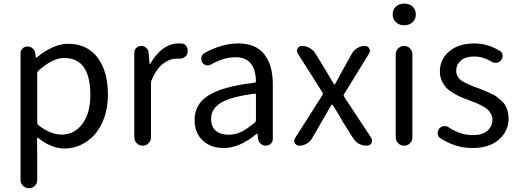

<svg xmlns="http://www.w3.org/2000/svg" viewBox="-20 -793 2824 1045"><path d="M91.8 186.5V-502.9Q91.8 -518.6 103 -529.3Q114.3 -540 129.9 -540Q145.5 -540 157.7 -529.8Q169.9 -519.5 171.9 -502.9L174.8 -479.5Q174.8 -478.5 176.3 -478.5Q177.7 -478.5 178.7 -479.5Q271.5 -554.7 350.6 -554.7Q454.1 -554.7 510.7 -480Q567.4 -405.3 567.4 -277.3Q567.4 -210 547.9 -153.8Q528.3 -97.7 495.6 -61Q462.9 -24.4 420.4 -4.4Q377.9 15.6 331.1 15.6Q260.7 15.6 186.5 -43Q184.6 -43.9 182.6 -43Q180.7 -42 181.6 -40L182.6 47.9V186.5Q182.6 205.1 169.4 218.3Q156.2 231.4 137.7 231.4Q119.1 231.4 105.5 218.3Q91.8 205.1 91.8 186.5ZM316.4 -60.5Q384.8 -60.5 428.2 -118.7Q471.7 -176.8 471.7 -276.4Q471.7 -477.5 329.1 -477.5Q265.6 -477.5 188.5 -407.2Q182.6 -402.3 182.6 -395.5V-125Q182.6 -117.2 188.5 -112.3Q252.9 -60.5 316.4 -60.5Z M710.9 -45.9V-505.9Q710.9 -521.5 722.2 -532.2Q733.4 -543 749 -543Q764.6 -543 776.4 -532.2Q788.1 -521.5 789.1 -505.9L793.9 -445.3Q793.9 -444.3 795.4 -444.3Q796.9 -444.3 797.9 -445.3Q827.1 -498 866.7 -527.3Q906.2 -556.6 951.2 -556.6Q961.9 -556.6 969.7 -556.6Q987.3 -554.7 996.1 -539.1Q1002 -528.3 1002 -516.6Q1002 -510.7 1001 -504.9Q997.1 -489.3 983.4 -481.4Q970.7 -473.6 956.1 -473.6Q954.1 -473.6 952.1 -473.6Q946.3 -473.6 939.5 -473.6Q902.3 -473.6 866.2 -445.3Q830.1 -417 804.7 -355.5Q801.8 -349.6 801.8 -341.8V-45.9Q801.8 -26.4 788.6 -13.2Q775.4 0 756.8 0Q738.3 0 724.6 -13.2Q710.9 -26.4 710.9 -45.9Z M1198.2 12.7Q1127.9 12.7 1083.5 -28.3Q1039.1 -69.3 1039.1 -140.6Q1039.1 -227.5 1117.2 -275.4Q1195.3 -323.2 1366.2 -342.8Q1373 -343.8 1373 -351.6Q1370.1 -481.4 1261.7 -481.4Q1198.2 -481.4 1128.9 -442.4Q1116.2 -434.6 1102.1 -438Q1087.9 -441.4 1080.1 -454.1Q1073.2 -467.8 1076.7 -482.4Q1080.1 -497.1 1093.8 -504.9Q1188.5 -556.6 1276.4 -556.6Q1372.1 -556.6 1418.5 -497.6Q1464.8 -438.5 1464.8 -334V-37.1Q1464.8 -21.5 1453.6 -10.7Q1442.4 0 1426.8 0Q1411.1 0 1398.9 -10.7Q1386.7 -21.5 1384.8 -37.1L1381.8 -63.5Q1381.8 -65.4 1380.4 -65.4Q1378.9 -65.4 1377 -64.5Q1283.2 12.7 1198.2 12.7ZM1224.6 -59.6Q1261.7 -59.6 1294.9 -76.2Q1328.1 -92.8 1368.2 -127Q1373 -131.8 1373 -139.6V-276.4Q1373 -283.2 1368.2 -283.2Q1367.2 -283.2 1366.2 -283.2Q1237.3 -266.6 1183.1 -233.9Q1128.9 -201.2 1128.9 -147.5Q1128.9 -102.5 1154.8 -81.1Q1180.7 -59.6 1224.6 -59.6Z M1608.4 0Q1592.8 0 1585 -13.7Q1581.1 -20.5 1581.1 -26.4Q1581.1 -33.2 1585.9 -41L1735.4 -276.4Q1739.3 -283.2 1735.4 -289.1L1600.6 -502Q1591.8 -514.6 1599.6 -528.8Q1607.4 -543 1623 -543Q1645.5 -543 1665.5 -531.7Q1685.5 -520.5 1697.3 -501L1745.1 -422.9Q1747.1 -419.9 1797.9 -335Q1798.8 -333 1800.8 -333Q1802.7 -333 1803.7 -335Q1820.3 -364.3 1851.6 -422.9L1895.5 -502Q1906.2 -520.5 1925.3 -531.7Q1944.3 -543 1966.8 -543Q1982.4 -543 1989.7 -529.3Q1997.1 -515.6 1989.3 -502.9L1852.5 -280.3Q1848.6 -274.4 1852.5 -267.6L2001 -42Q2004.9 -34.2 2004.9 -27.3Q2004.9 -20.5 2002 -14.6Q1994.1 0 1977.5 0Q1927.7 0 1901.4 -42L1847.7 -127Q1823.2 -171.9 1791 -221.7Q1790 -223.6 1787.6 -223.6Q1785.2 -223.6 1783.7 -221.7Q1782.2 -219.7 1728.5 -127L1679.7 -42Q1668.9 -22.5 1649.4 -11.2Q1629.9 0 1608.4 0Z M2133.8 -45.9V-497.1Q2133.8 -516.6 2147.5 -529.8Q2161.1 -543 2179.7 -543Q2198.2 -543 2211.4 -529.8Q2224.6 -516.6 2224.6 -497.1V-45.9Q2224.6 -26.4 2211.4 -13.2Q2198.2 0 2179.7 0Q2161.1 0 2147.5 -13.2Q2133.8 -26.4 2133.8 -45.9ZM2117.2 -713.9Q2117.2 -741.2 2134.8 -757.3Q2152.3 -773.4 2180.2 -773.4Q2208 -773.4 2225.6 -757.3Q2243.2 -741.2 2243.2 -713.9Q2243.2 -688.5 2225.1 -671.9Q2207 -655.3 2180.2 -655.3Q2153.3 -655.3 2135.3 -671.9Q2117.2 -688.5 2117.2 -713.9Z M2550.8 12.7Q2460 12.7 2377.9 -40Q2364.3 -47.9 2362.3 -63.5Q2362.3 -66.4 2362.3 -69.3Q2362.3 -82 2370.1 -91.8Q2378.9 -104.5 2394.5 -106.4Q2410.2 -108.4 2422.9 -99.6Q2485.4 -57.6 2553.7 -57.6Q2605.5 -57.6 2632.8 -81.5Q2660.2 -105.5 2660.2 -142.6Q2660.2 -159.2 2652.3 -172.9Q2644.5 -186.5 2634.8 -196.3Q2625 -206.1 2605.5 -216.3Q2585.9 -226.6 2573.2 -231.9Q2560.5 -237.3 2536.1 -246.1Q2508.8 -255.9 2489.7 -264.2Q2470.7 -272.5 2446.8 -286.6Q2422.9 -300.8 2408.7 -315.9Q2394.5 -331.1 2384.3 -354Q2374 -377 2374 -403.3Q2374 -469.7 2424.8 -513.2Q2475.6 -556.6 2561.5 -556.6Q2632.8 -556.6 2700.2 -516.6Q2712.9 -508.8 2715.3 -493.7Q2717.8 -478.5 2708 -466.8Q2699.2 -454.1 2684.1 -451.7Q2668.9 -449.2 2656.2 -457Q2609.4 -485.4 2561.5 -485.4Q2512.7 -485.4 2487.8 -462.9Q2462.9 -440.4 2462.9 -407.2Q2462.9 -392.6 2469.2 -380.4Q2475.6 -368.2 2483.9 -360.4Q2492.2 -352.5 2509.3 -343.8Q2526.4 -335 2538.1 -330.1Q2549.8 -325.2 2572.3 -316.4Q2579.1 -314.5 2582 -313.5Q2606.4 -303.7 2617.2 -299.3Q2627.9 -294.9 2649.4 -285.2Q2670.9 -275.4 2681.6 -267.6Q2692.4 -259.8 2707.5 -246.6Q2722.7 -233.4 2730 -220.2Q2737.3 -207 2742.7 -188.5Q2748 -169.9 2748 -148.4Q2748 -79.1 2695.3 -33.2Q2642.6 12.7 2550.8 12.7Z"/></svg>

Font: Gen Jyuu Gothic P Regular
Style: Regular
Weight: 400
Designer: [Source Han Sans]
Ryoko NISHIZUKA  (kana & ideographs); Paul D. Hunt (Latin, Greek & Cyrillic); Wenlong ZHANG  (bopomofo
Version: Version 1.002.20150607